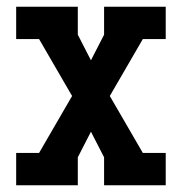

<svg xmlns="http://www.w3.org/2000/svg" viewBox="-20 -550 540 570"><path d="M28 0V-96H96L194 -265L96 -434H28V-530H211V-447L250 -371L289 -447V-530H472V-434H404L306 -265L404 -96H472V0H289V-83L250 -159L211 -83V0Z"/></svg>

Font: Iosevka Slab
Style: Bold
Weight: 700
Monospace: yes
Designer: Belleve Invis
Foundry: Belleve Invis
Version: Version 11.1.1; ttfautohint (v1.8.3)